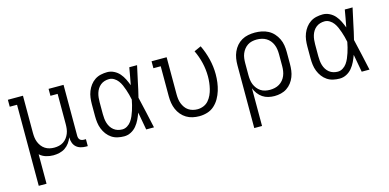

<svg xmlns="http://www.w3.org/2000/svg" viewBox="-70 -934 3141 1549"><g transform="rotate(-15 1500.0 -159.5)"><path d="M98 215V-462H37V-520H163V-210Q163 -190 165.5 -170Q168 -150 175.5 -131.5Q183 -113 195 -97Q207 -81 224 -70Q241 -59 260.5 -54.5Q280 -50 300 -50Q320 -50 339.5 -54.5Q359 -59 376 -70Q393 -81 405 -97Q417 -113 424.5 -131.5Q432 -150 434.5 -170Q437 -190 437 -210V-462H377V-520H502V-95Q502 -86 504.5 -77Q507 -68 513.5 -61.5Q520 -55 529 -52.5Q538 -50 547 -50H563V8H547Q526 8 504.5 2Q483 -4 467.5 -18Q452 -32 444.5 -53Q437 -74 437 -95V-100Q428 -76 412.5 -54.5Q397 -33 375.5 -18.5Q354 -4 328 2Q302 8 277 8Q246 8 216 -1Q186 -10 163 -31V215Z M868 8Q841 8 814 2Q787 -4 764.5 -19Q742 -34 725.5 -56Q709 -78 699 -103.5Q689 -129 685.5 -156Q682 -183 682 -210V-310Q682 -337 685.5 -364Q689 -391 699 -416.5Q709 -442 725.5 -464Q742 -486 764.5 -501Q787 -516 814 -522Q841 -528 868 -528Q897 -528 924 -514.5Q951 -501 970 -479Q989 -457 1002 -430.5Q1015 -404 1025 -377Q1032 -413 1038.5 -448.5Q1045 -484 1051 -520H1116Q1101 -456 1088 -391.5Q1075 -327 1059 -263Q1075 -198 1089 -132Q1103 -66 1118 0H1053Q1046 -37 1039.5 -74Q1033 -111 1026 -148Q1016 -120 1003 -93Q990 -66 971 -43Q952 -20 925 -6Q898 8 868 8ZM868 -50Q890 -50 910 -62.5Q930 -75 943 -93.5Q956 -112 965 -133Q974 -154 981 -175.5Q988 -197 993.5 -219Q999 -241 1003 -263Q999 -285 993 -306.5Q987 -328 980 -349Q973 -370 964 -390.5Q955 -411 942 -428.5Q929 -446 909.5 -458Q890 -470 868 -470Q849 -470 830.5 -464.5Q812 -459 797 -447Q782 -435 772 -419Q762 -403 756.5 -385Q751 -367 749 -348Q747 -329 747 -310V-210Q747 -191 749 -172Q751 -153 756.5 -135Q762 -117 772 -101Q782 -85 797 -73Q812 -61 830.5 -55.5Q849 -50 868 -50Z M1496 8Q1468 8 1440.5 2Q1413 -4 1389 -18.5Q1365 -33 1347 -54.5Q1329 -76 1318 -101.5Q1307 -127 1302.5 -154.5Q1298 -182 1298 -210V-462H1237V-520H1363V-210Q1363 -190 1365.5 -170.5Q1368 -151 1375 -133Q1382 -115 1393.5 -98.5Q1405 -82 1421.5 -71Q1438 -60 1457 -55Q1476 -50 1496 -50Q1522 -50 1546.5 -60Q1571 -70 1588 -89.5Q1605 -109 1616 -133Q1627 -157 1633 -182Q1639 -207 1642 -233Q1645 -259 1645 -285Q1645 -343 1631.5 -399.5Q1618 -456 1593 -508L1651 -534Q1679 -476 1694.5 -412.5Q1710 -349 1710 -285Q1710 -251 1705.5 -217Q1701 -183 1691 -150.5Q1681 -118 1664 -88Q1647 -58 1621.5 -35Q1596 -12 1563 -2Q1530 8 1496 8Z M1898 215V-310Q1898 -338 1902.5 -366Q1907 -394 1918.5 -420Q1930 -446 1948.5 -467.5Q1967 -489 1991.5 -503Q2016 -517 2044.5 -522.5Q2073 -528 2101 -528Q2129 -528 2157.5 -522.5Q2186 -517 2211.5 -503.5Q2237 -490 2256.5 -468.5Q2276 -447 2288.5 -421Q2301 -395 2305.5 -367Q2310 -339 2310 -310V-210Q2310 -183 2306.5 -156Q2303 -129 2293 -103.5Q2283 -78 2266.5 -56.5Q2250 -35 2227.5 -20Q2205 -5 2178 1.5Q2151 8 2124 8Q2098 8 2072.5 2Q2047 -4 2025.5 -18.5Q2004 -33 1988 -54.5Q1972 -76 1963 -100V215ZM2101 -50Q2121 -50 2141.5 -54.5Q2162 -59 2179.5 -69.5Q2197 -80 2210 -95.5Q2223 -111 2231 -130Q2239 -149 2242 -169.5Q2245 -190 2245 -210V-310Q2245 -330 2242 -350.5Q2239 -371 2231 -390Q2223 -409 2210 -424.5Q2197 -440 2179.5 -450.5Q2162 -461 2141.5 -465.5Q2121 -470 2101 -470Q2081 -470 2061 -465.5Q2041 -461 2024.5 -450Q2008 -439 1995.5 -423Q1983 -407 1975.5 -388.5Q1968 -370 1965.5 -350Q1963 -330 1963 -310V-210Q1963 -190 1965.5 -170Q1968 -150 1975.5 -131.5Q1983 -113 1995.5 -97Q2008 -81 2024.5 -70Q2041 -59 2061 -54.5Q2081 -50 2101 -50Z M2668 8Q2641 8 2614 2Q2587 -4 2564.5 -19Q2542 -34 2525.5 -56Q2509 -78 2499 -103.5Q2489 -129 2485.5 -156Q2482 -183 2482 -210V-310Q2482 -337 2485.5 -364Q2489 -391 2499 -416.5Q2509 -442 2525.5 -464Q2542 -486 2564.5 -501Q2587 -516 2614 -522Q2641 -528 2668 -528Q2697 -528 2724 -514.5Q2751 -501 2770 -479Q2789 -457 2802 -430.5Q2815 -404 2825 -377Q2832 -413 2838.5 -448.5Q2845 -484 2851 -520H2916Q2901 -456 2888 -391.5Q2875 -327 2859 -263Q2875 -198 2889 -132Q2903 -66 2918 0H2853Q2846 -37 2839.5 -74Q2833 -111 2826 -148Q2816 -120 2803 -93Q2790 -66 2771 -43Q2752 -20 2725 -6Q2698 8 2668 8ZM2668 -50Q2690 -50 2710 -62.5Q2730 -75 2743 -93.5Q2756 -112 2765 -133Q2774 -154 2781 -175.5Q2788 -197 2793.5 -219Q2799 -241 2803 -263Q2799 -285 2793 -306.5Q2787 -328 2780 -349Q2773 -370 2764 -390.5Q2755 -411 2742 -428.5Q2729 -446 2709.5 -458Q2690 -470 2668 -470Q2649 -470 2630.5 -464.5Q2612 -459 2597 -447Q2582 -435 2572 -419Q2562 -403 2556.5 -385Q2551 -367 2549 -348Q2547 -329 2547 -310V-210Q2547 -191 2549 -172Q2551 -153 2556.5 -135Q2562 -117 2572 -101Q2582 -85 2597 -73Q2612 -61 2630.5 -55.5Q2649 -50 2668 -50Z"/></g></svg>

Font: Iosevka Etoile Light
Style: Regular
Weight: 300
Designer: Belleve Invis
Foundry: Belleve Invis
Version: Version 25.0.1; ttfautohint (v1.8.4)